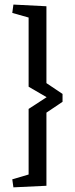

<svg xmlns="http://www.w3.org/2000/svg" viewBox="-20 -700 325 832"><path d="M38.1 111.8 33.2 77.1 104 56.2V-228L182.1 -278.8L104 -324.2V-624L33.2 -644L38.1 -680.2L181.2 -672.9V-339.8L251 -293V-258.8L181.2 -211.9V105Z"/></svg>

Font: Grenze
Style: Regular
Weight: 400
Designer: Renata Polastri
Foundry: Omnibus-Type
Version: Version 1.002;PS 001.002;hotconv 1.0.88;makeotf.lib2.5.64775